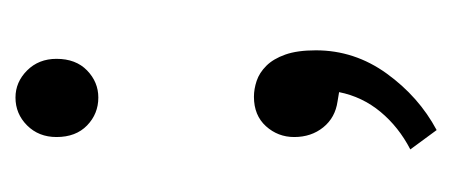

<svg xmlns="http://www.w3.org/2000/svg" viewBox="-188 -259 584 248"><g transform="rotate(-90 104.0 -135.0)"><path d="M51 -354Q51 -377 66 -392Q81 -407 102 -407Q122 -407 137 -392Q152 -377 152 -354Q152 -329 137 -314.5Q122 -300 102 -300Q81 -300 66 -314.5Q51 -329 51 -354ZM97 9Q76 6 63.5 -9.5Q51 -25 51 -47Q51 -68 65 -83.5Q79 -99 103 -99Q113 -99 123.5 -95.5Q134 -92 143 -83Q152 -74 157.5 -58.5Q163 -43 163 -19Q163 31 133 72.5Q103 114 60 137L35 103Q64 88 83.5 64.5Q103 41 109 11Z"/></g></svg>

Font: Ek Mukta Light
Style: Regular
Weight: 300
Designer: Girish Dalvi and Yashodeep Gholap
Foundry: Ek Type
Version: Version 2.538;PS 1.002;hotconv 16.6.51;makeotf.lib2.5.65220;